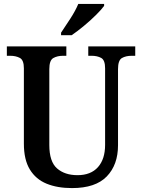

<svg xmlns="http://www.w3.org/2000/svg" viewBox="-20 -951 725 981"><path d="M348 10Q273 10 218 -12.5Q163 -35 132.5 -85Q102 -135 102 -217V-602Q102 -644 81.5 -655Q61 -666 32 -666H15V-714H319V-666H302Q273 -666 252.5 -654.5Q232 -643 232 -598V-210Q232 -125 271.5 -90.5Q311 -56 376 -56Q444 -56 480.5 -97Q517 -138 517 -211V-602Q517 -644 497 -655Q477 -666 448 -666H431V-714H671V-666H653Q623 -666 603 -654.5Q583 -643 583 -598V-209Q583 -109 525.5 -49.5Q468 10 348 10ZM292 -784Q313 -815 339.5 -856Q366 -897 380 -931H512V-921Q500 -904 471.5 -875.5Q443 -847 408.5 -818.5Q374 -790 346 -771H292Z"/></svg>

Font: Noto Serif Myanmar SemiCondensed SemiBold
Style: Regular
Weight: 600
Width: 4
Designer: Ben Mitchell and the Monotype Design Team
Foundry: Monotype Imaging Inc.
Version: Version 2.106; ttfautohint (v1.8.4.7-5d5b)